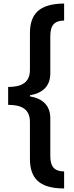

<svg xmlns="http://www.w3.org/2000/svg" viewBox="-20 -886 419 1084"><path d="M342 178V82C289 81 264 58 264 -6V-218C264 -288 224 -329 149 -342V-348C224 -361 264 -402 264 -472V-681C264 -746 289 -769 342 -770V-866C197 -865 149 -803 149 -698V-492C149 -422 105 -395 26 -395V-294C105 -294 149 -268 149 -197V10C149 116 197 178 342 178Z"/></svg>

Font: Noto Sans Malayalam UI SemiBold
Style: Regular
Weight: 600
Designer: Jelle Bosma - Monotype Design Team
Foundry: Monotype Imaging Inc.
Version: Version 2.104